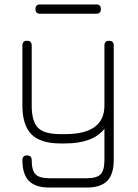

<svg xmlns="http://www.w3.org/2000/svg" viewBox="-20 -646 623 866"><path d="M161 -584Q140 -584 140 -605Q140 -626 161 -626H414Q435 -626 435 -605Q435 -584 414 -584ZM204 200Q140 200 110.5 170Q81 140 81 76Q81 55 102 55Q123 55 123 76Q123 123 140.5 140.5Q158 158 204 158H370Q416 158 433.5 140.5Q451 123 451 76V-65Q399 1 274 1H253Q163 1 122 -40Q81 -81 81 -170V-441Q81 -462 102 -462Q123 -462 123 -441V-170Q123 -98 151.5 -69.5Q180 -41 253 -41H274Q451 -41 451 -170V-441Q451 -462 472 -462Q493 -462 493 -441V76Q493 140 463.5 170Q434 200 370 200Z"/></svg>

Font: Jura Light
Style: Regular
Weight: 300
Designer: Daniel Johnson, Alexei Vanyashin
Foundry: Daniel Johnson
Version: Version 5.103